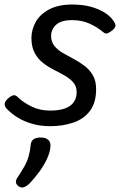

<svg xmlns="http://www.w3.org/2000/svg" viewBox="-26 -539 530 849"><path d="M195 19Q155 19 118.5 9Q82 -1 52 -19.5Q22 -38 1 -61Q-5 -69 -5.5 -79Q-6 -89 9 -103Q22 -115 32.5 -117.5Q43 -120 54 -108Q77 -86 113.5 -68Q150 -50 196 -50Q234 -50 260 -59Q286 -68 299.5 -86.5Q313 -105 313 -131Q313 -157 298.5 -174Q284 -191 261.5 -204Q239 -217 213 -230Q187 -243 164.5 -260.5Q142 -278 127.5 -304.5Q113 -331 113 -371Q113 -408 132 -442Q151 -476 191.5 -497.5Q232 -519 294 -519Q340 -519 376 -509Q412 -499 437 -483Q462 -467 474 -449Q485 -435 484.5 -425.5Q484 -416 471 -405Q460 -396 450 -392Q440 -388 429 -398Q404 -419 370 -434.5Q336 -450 293 -450Q244 -450 222 -429.5Q200 -409 200 -380Q200 -354 214.5 -336Q229 -318 251.5 -305Q274 -292 299.5 -278.5Q325 -265 347.5 -248Q370 -231 384.5 -206.5Q399 -182 399 -144Q399 -85 372 -49Q345 -13 298.5 3Q252 19 195 19ZM58 286Q46 278 44.5 267.5Q43 257 52 245Q70 218 82 196.5Q94 175 100.5 152.5Q107 130 110 100Q112 83 123.5 76Q135 69 154 69Q177 69 188 80Q199 91 197 110Q195 135 182 163Q169 191 149.5 218Q130 245 107 270Q94 283 82 288Q70 293 58 286Z"/></svg>

Font: Playwrite IE
Style: Regular
Weight: 400
Designer: Veronika Burian, José Scaglione
Foundry: TypeTogether
Version: Version 1.002